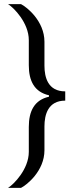

<svg xmlns="http://www.w3.org/2000/svg" viewBox="-20 -763 365 933"><path d="M19 150H82C110 136 196 68 196 -33V-149C196 -205 213 -274 297 -274V-319C213 -319 196 -387 196 -444V-560C196 -661 110 -729 82 -743H19C47 -726 120 -652 120 -568V-446C120 -370 147 -316 218 -300V-293C147 -277 120 -223 120 -146V-25C120 59 47 133 19 150Z"/></svg>

Font: Saira UNSAM SC
Style: Regular
Weight: 400
Designer: Hector Gatti with collaboration of the Omnibus-Type team
Foundry: Omnibus-Type
Version: Version 1.072;PS 001.072;hotconv 1.0.88;makeotf.lib2.5.64775